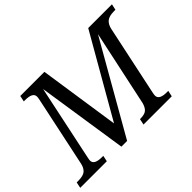

<svg xmlns="http://www.w3.org/2000/svg" viewBox="-153 -996 1277 1277"><g transform="rotate(-45 486.0 -357.0)"><path d="M575.2 0 584 -42H586.9Q629.4 -42 646.5 -57.9Q663.6 -73.7 671.9 -105L786.1 -639.2L420.9 0H367.2L270 -639.2L158.2 -109.9Q153.8 -88.9 153.8 -82Q153.8 -42 226.1 -42H238.8L230 0H-20L-11.2 -42H2Q51.8 -42 71 -59.6Q90.3 -77.1 97.2 -108.9L202.1 -604Q206.1 -622.6 206.1 -631.8Q206.1 -671.9 133.8 -671.9H121.1L129.9 -713.9H356.9L441.9 -144L769 -713.9H992.2L982.9 -671.9H970.2Q922.4 -671.9 901.4 -653.6Q880.4 -635.3 873 -600.1L769 -109.9Q765.1 -91.3 765.1 -82Q765.1 -42 836.9 -42H850.1L840.8 0Z"/></g></svg>

Font: Droid Serif
Style: Italic
Weight: 400
Italic angle: -12°
Designer: Monotype Design team
Foundry: Monotype Imaging Inc.
Version: Version 1.03